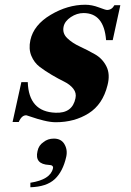

<svg xmlns="http://www.w3.org/2000/svg" viewBox="-20 -501 551 809"><path d="M487 -479 455 -332H427Q418 -446 332 -446Q304 -446 278.5 -429Q253 -412 248 -389Q242 -361 263 -340.5Q284 -320 316.5 -305Q349 -290 380.5 -272Q412 -254 428.5 -221Q445 -188 433 -142Q413 -61 353.5 -23.5Q294 14 215 14Q193 14 164.5 7Q136 0 115 -7.5Q94 -15 92 -15Q72 -17 59 13H33L70 -155H97Q101 -30 214 -26Q285 -23 298 -87Q303 -109 289 -127Q275 -145 250.5 -157Q226 -169 198 -185.5Q170 -202 147 -219.5Q124 -237 112 -266Q100 -295 108 -332Q122 -396 193.5 -438.5Q265 -481 339 -481Q367 -481 396 -470Q425 -459 431 -459Q451 -459 462 -479ZM259 160Q245 222 210.5 254Q176 286 108 288V269Q192 256 203 209Q205 202 200.5 198Q196 194 187 194Q125 191 138 136Q143 111 163 98Q181 83 207 83Q236 83 250 104Q266 129 259 160Z"/></svg>

Font: GFS Artemisia
Style: Bold Italic
Weight: 700
Italic angle: -12°
Designer: Designed by Takis Katsoulidis and George D. Matthiopoulos.
Foundry: Designed by Takis Katsoulidis and George D. Matthiopoulos.
Version: Version 1.0